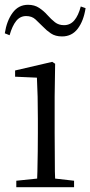

<svg xmlns="http://www.w3.org/2000/svg" viewBox="-24 -781 377 801"><path d="M44 0V-27L131 -36Q132 -49 132 -65Q133 -106 133.5 -150Q134 -194 134 -227V-285Q134 -335 133 -377.5Q132 -420 130 -457L39 -461V-487L194 -523L206 -515L204 -378V-227Q204 -194 204.5 -150Q205 -106 205 -65Q205 -49 206 -36L285 -27V0ZM-4 -642Q4 -694 28.5 -727.5Q53 -761 93 -761Q120 -761 139.5 -748Q159 -735 173 -719Q190 -700 205.5 -688Q221 -676 243 -676Q269 -676 286 -696Q303 -716 313 -754L333 -747Q325 -694 300.5 -661.5Q276 -629 235 -629Q207 -629 188.5 -641.5Q170 -654 156 -669Q139 -686 124 -700Q109 -714 85 -714Q60 -714 43.5 -693.5Q27 -673 16 -634Z"/></svg>

Font: Early Summer Mincho Light
Style: Regular
Weight: 300
Designer: GuiWonder
Version: Version 1.002